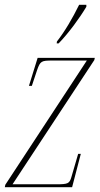

<svg xmlns="http://www.w3.org/2000/svg" viewBox="-27 -776 416 796"><path d="M209 -604 208 -596H216C258 -639 305 -704 331 -748V-756H301C274 -701 242 -646 209 -604ZM-7 0H272L308 -138H297L269 -42C261 -15 255 -12 207 -12H25L364 -527L366 -536H129L93 -420H105L127 -486C140 -523 145 -525 190 -525H333L-5 -10Z"/></svg>

Font: Noto Serif Display Condensed Thin
Style: Italic
Weight: 100
Width: 3
Italic angle: -12°
Designer: Monotype Design Team
Foundry: Monotype Imaging Inc.
Version: Version 2.009